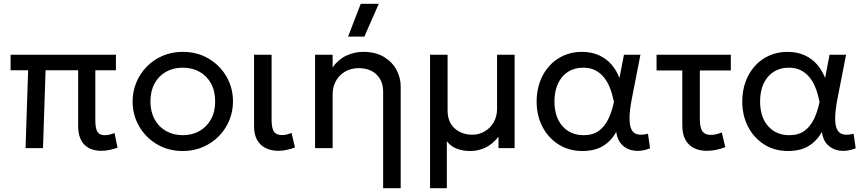

<svg xmlns="http://www.w3.org/2000/svg" viewBox="-20 -777 4544 1007"><path d="M511.5 14Q484.5 14 462.5 6.5Q440.5 -1 424.2 -16.5Q408 -32 399 -56.5Q390 -81 390 -115V-408.5H219L205.5 0H114L127.5 -408.5H35.5V-490H588V-408.5H480V-147Q480 -103 491 -85.5Q502 -68 529.5 -68Q542.5 -68 555.5 -71Q568.5 -74 580.5 -79.5L596.5 -2.5Q576.5 5 554.5 9.5Q532.5 14 511.5 14Z M938.5 15Q862.5 15 803 -20.5Q743.5 -56 709.5 -115Q675.5 -174 675.5 -245Q675.5 -297.5 695 -344.5Q714.5 -391.5 750 -427.8Q785.5 -464 833.5 -484.5Q881.5 -505 938.5 -505Q1015 -505 1074.5 -469.5Q1134 -434 1168 -375Q1202 -316 1202 -245Q1202 -192.5 1182.5 -145.5Q1163 -98.5 1127.5 -62.5Q1092 -26.5 1044 -5.8Q996 15 938.5 15ZM938.5 -68Q988 -68 1026.2 -89.8Q1064.5 -111.5 1086.5 -151.2Q1108.5 -191 1108.5 -245Q1108.5 -299.5 1086.8 -339.2Q1065 -379 1026.5 -400.5Q988 -422 938.5 -422Q889 -422 850.8 -400.5Q812.5 -379 790.8 -339.2Q769 -299.5 769 -245Q769 -191 790.8 -151.2Q812.5 -111.5 851 -89.8Q889.5 -68 938.5 -68Z M1440.5 14Q1403.5 14 1374.5 0.2Q1345.5 -13.5 1329 -42Q1312.5 -70.5 1312.5 -115.5V-490H1404.5V-149.5Q1404.5 -104 1417 -86.2Q1429.5 -68.5 1460 -68.5Q1471 -68.5 1483.5 -71.5Q1496 -74.5 1509 -80L1527 -3.5Q1505.5 4.5 1483.2 9.2Q1461 14 1440.5 14Z M1989.5 210V-296.5Q1989.5 -352 1955 -385.8Q1920.5 -419.5 1861 -419.5Q1822 -419.5 1791.2 -402.2Q1760.5 -385 1742.5 -353.5Q1724.5 -322 1724.5 -281V0H1632.5V-490H1724.5V-424Q1756 -467 1798 -486Q1840 -505 1884 -505Q1950.5 -505 1994.2 -478.2Q2038 -451.5 2059.8 -410Q2081.5 -368.5 2081.5 -325V210ZM1805.5 -585 1872 -757H1966.5L1891 -585Z M2235.5 210V-490H2327.5V-199Q2327.5 -136.5 2364.8 -103.5Q2402 -70.5 2457.5 -70.5Q2492 -70.5 2521.5 -87.5Q2551 -104.5 2569 -135.2Q2587 -166 2587 -206.5V-490H2679V0H2594.5V-60Q2564.5 -21.5 2526.8 -3.2Q2489 15 2446.5 15Q2408.5 15 2376.5 3.2Q2344.5 -8.5 2323.5 -36.5V210Z M3034.5 15Q2964 15 2909.8 -19.2Q2855.5 -53.5 2825 -112.2Q2794.5 -171 2794.5 -245Q2794.5 -300.5 2811.8 -348Q2829 -395.5 2860.8 -430.8Q2892.5 -466 2936 -485.5Q2979.5 -505 3031.5 -505Q3083 -505 3122 -487Q3161 -469 3187.5 -438Q3214 -407 3229 -368L3252.5 -490H3339L3294 -260Q3282 -198.5 3281.8 -158.5Q3281.5 -118.5 3292 -97.8Q3302.5 -77 3324.5 -72.2Q3346.5 -67.5 3378.5 -75.5L3389.5 1Q3344.5 18.5 3306 13.2Q3267.5 8 3242.5 -17.2Q3217.5 -42.5 3212 -85Q3185 -36.5 3141.8 -10.8Q3098.5 15 3034.5 15ZM3041 -68Q3090 -68 3121.2 -91.2Q3152.5 -114.5 3171.2 -154Q3190 -193.5 3200 -243Q3196.5 -259 3190.5 -281.8Q3184.5 -304.5 3173.5 -329Q3162.5 -353.5 3144.8 -374.5Q3127 -395.5 3101 -408.8Q3075 -422 3038.5 -422Q2993 -422 2959.2 -400.5Q2925.5 -379 2906.8 -339.2Q2888 -299.5 2888 -245.5Q2888 -163 2930 -115.5Q2972 -68 3041 -68Z M3687 14Q3650 14 3621 0.2Q3592 -13.5 3575.2 -43.2Q3558.5 -73 3558.5 -120V-407.5H3423.5V-490H3813V-407.5H3650.5V-157Q3650.5 -107 3664 -88.2Q3677.5 -69.5 3708 -69.5Q3722 -69.5 3736.2 -72.8Q3750.5 -76 3765.5 -82.5L3784 -5.5Q3760.5 4 3735.5 9Q3710.5 14 3687 14Z M4113 15Q4042.5 15 3988.2 -19.2Q3934 -53.5 3903.5 -112.2Q3873 -171 3873 -245Q3873 -300.5 3890.2 -348Q3907.5 -395.5 3939.2 -430.8Q3971 -466 4014.5 -485.5Q4058 -505 4110 -505Q4161.5 -505 4200.5 -487Q4239.5 -469 4266 -438Q4292.5 -407 4307.5 -368L4331 -490H4417.5L4372.5 -260Q4360.5 -198.5 4360.2 -158.5Q4360 -118.5 4370.5 -97.8Q4381 -77 4403 -72.2Q4425 -67.5 4457 -75.5L4468 1Q4423 18.5 4384.5 13.2Q4346 8 4321 -17.2Q4296 -42.5 4290.5 -85Q4263.5 -36.5 4220.2 -10.8Q4177 15 4113 15ZM4119.5 -68Q4168.5 -68 4199.8 -91.2Q4231 -114.5 4249.8 -154Q4268.5 -193.5 4278.5 -243Q4275 -259 4269 -281.8Q4263 -304.5 4252 -329Q4241 -353.5 4223.2 -374.5Q4205.5 -395.5 4179.5 -408.8Q4153.5 -422 4117 -422Q4071.5 -422 4037.8 -400.5Q4004 -379 3985.2 -339.2Q3966.5 -299.5 3966.5 -245.5Q3966.5 -163 4008.5 -115.5Q4050.5 -68 4119.5 -68Z"/></svg>

Font: Geologica Cursive Light
Style: Regular
Weight: 300
Designer: Sindre Bremnes, Frode Helland
Foundry: Monokrom Skriftforlag AS
Version: Version 1.010;gftools[0.9.28]